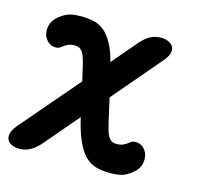

<svg xmlns="http://www.w3.org/2000/svg" viewBox="-108 -655 795 760"><g transform="rotate(15 290.0 -275.0)"><path d="M494 -476 326 -279 346 -190Q351 -168 355.5 -152.5Q360 -137 366 -127Q372 -117 380 -112.5Q388 -108 400 -108Q415 -108 426 -112.5Q437 -117 449 -127Q461 -138 480.5 -134.5Q500 -131 512 -114Q525 -97 523 -71Q521 -45 502 -26Q485 -10 465 0Q445 10 405 10Q373 10 347.5 3Q322 -4 301.5 -24.5Q281 -45 265 -82Q249 -117 236 -174L114 -31Q96 -11 76 -0.5Q56 10 32 10Q17 10 3.5 4.5Q-10 -1 -16 -11.5Q-22 -22 -19 -37.5Q-16 -53 1 -74L205 -312L194 -360Q189 -383 184 -399Q179 -415 173 -424.5Q167 -434 159 -438Q151 -442 140 -442Q125 -442 114 -437.5Q103 -433 91 -423Q79 -412 59.5 -415.5Q40 -419 28 -436Q15 -453 17 -479Q19 -505 38 -524Q55 -540 75 -550Q95 -560 135 -560Q167 -560 192.5 -553Q218 -546 238.5 -525.5Q259 -505 275 -468Q285 -446 293 -415L380 -517Q398 -538 418 -549Q438 -560 463 -560Q478 -560 491.5 -554.5Q505 -549 511.5 -538.5Q518 -528 515 -512.5Q512 -497 494 -476Z"/></g></svg>

Font: Maple Mono
Style: Bold Italic
Weight: 700
Italic angle: -10°
Monospace: yes
Designer: subframe7536
Version: Version 7.000